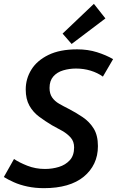

<svg xmlns="http://www.w3.org/2000/svg" viewBox="-33 -966 609 1000"><path d="M196 14Q150 14 110 5.5Q70 -3 39 -17Q8 -31 -13 -44L40 -138Q66 -120 109 -103Q152 -86 201 -86Q239 -86 273.5 -96.5Q308 -107 330.5 -131.5Q353 -156 353 -198Q353 -229 335.5 -249Q318 -269 292 -284Q266 -299 237 -314Q202 -335 170.5 -358.5Q139 -382 120 -416Q101 -450 101 -500Q101 -556 130.5 -603.5Q160 -651 219.5 -680Q279 -709 369 -709Q425 -709 472.5 -694Q520 -679 556 -658L503 -567Q475 -587 439 -598Q403 -609 363 -609Q328 -609 296 -599.5Q264 -590 244.5 -567.5Q225 -545 225 -508Q225 -478 238.5 -458.5Q252 -439 274.5 -426Q297 -413 323 -400Q362 -380 397.5 -356Q433 -332 455 -296.5Q477 -261 477 -205Q477 -155 458 -115Q439 -75 403 -45.5Q367 -16 315 -1Q263 14 196 14ZM340 -737 293 -791 456 -946 516 -870Z"/></svg>

Font: Ubuntu Sans SemiBold
Style: Italic
Weight: 600
Italic angle: -13.5°
Designer: Dalton Maag Ltd
Foundry: Dalton Maag Ltd
Version: Version 1.006